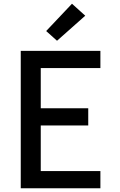

<svg xmlns="http://www.w3.org/2000/svg" viewBox="-20 -1007 640 1027"><path d="M91 0V-735H517V-643H198V-428H452V-336H198V-92H517V0ZM285 -789 227 -841 365 -987 436 -923Z"/></svg>

Font: Iosevka Semibold Extended
Style: Regular
Weight: 600
Width: 7
Monospace: yes
Designer: Belleve Invis
Foundry: Belleve Invis
Version: Version 32.5.0; ttfautohint (v1.8.4)